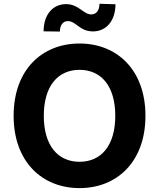

<svg xmlns="http://www.w3.org/2000/svg" viewBox="-20 -962 822 992"><path d="M731.5 -363.6C731.5 -601.6 583.8 -737.2 391 -737.2C197.1 -737.2 50.4 -601.6 50.4 -363.6C50.4 -126.8 197.1 9.9 391 9.9C583.8 9.9 731.5 -125.7 731.5 -363.6ZM205.3 -800.1 289.4 -799C289.4 -832 305.8 -853 330.3 -853C373.6 -853 390.6 -799.4 461.3 -799.7C525.6 -800.1 576 -850.1 576.7 -940L494 -942.5C493.6 -909.8 479 -887.8 451.7 -887.4C411.2 -887.4 386.4 -941.1 320.7 -940.7C256 -940.3 205.3 -890.3 205.3 -800.1ZM206.3 -363.6C206.3 -517.8 279.1 -601.2 391 -601.2C502.5 -601.2 575.6 -517.8 575.6 -363.6C575.6 -209.5 502.5 -126.1 391 -126.1C279.1 -126.1 206.3 -209.5 206.3 -363.6Z"/></svg>

Font: GiG Sans
Style: Bold
Weight: 700
Designer: Andreas Faust
Version: Version 1.100;FEAKit 1.0